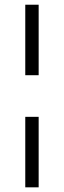

<svg xmlns="http://www.w3.org/2000/svg" viewBox="-20 -802 273 822"><path d="M88.2 -480V-781.8H145.5V-480ZM88.2 0V-301.8H145.5V0Z"/></svg>

Font: Spartan
Style: Regular
Weight: 400
Designer: Matt Bailey, Mirko Velimirovic
Foundry: Matt Bailey
Version: Version 1.005